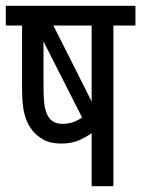

<svg xmlns="http://www.w3.org/2000/svg" viewBox="-20 -642 487 662"><path d="M371 0V-554H447V-622H0V-554H56V-337Q56 -280 64.5 -248Q73 -216 91 -193Q106 -174 130 -160.5Q154 -147 191 -147Q226 -147 251.5 -158Q277 -169 296 -183V0ZM296 -554V-292L164 -554ZM196 -215Q165 -215 150 -235Q140 -248 135 -270.5Q130 -293 130 -347V-499L263 -237Q233 -215 196 -215Z"/></svg>

Font: Noto Sans Devanagari Extra Condensed
Style: Regular
Weight: 400
Width: 2
Designer: Monotype Design Team
Foundry: Monotype Imaging Inc.
Version: 1.000